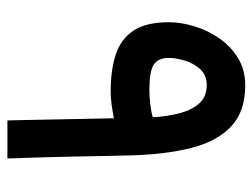

<svg xmlns="http://www.w3.org/2000/svg" viewBox="-104 -594 698 531"><g transform="rotate(90 245.5 -329.0)"><path d="M232.9 -285.6Q175.3 -285.6 132.3 -299.3Q89.4 -313 65.7 -347.9Q42 -382.8 42 -446.3Q42 -481 53.5 -518.1Q64.9 -555.2 87.2 -586.9Q109.4 -618.7 141.8 -638.2Q174.3 -657.7 216.8 -657.7Q289.6 -657.7 330.8 -618.2Q372.1 -578.6 389.9 -507.6Q407.7 -436.5 410.2 -341.8Q411.1 -312.5 411.9 -269.8Q412.6 -227.1 413.6 -179Q414.6 -130.9 416 -84.2Q417.5 -37.6 418.9 0H313.5Q312.5 -48.8 311.3 -104.7Q310.1 -160.6 309.3 -211.2Q308.6 -261.7 307.6 -294.4Q291 -291 270.5 -288.3Q250 -285.6 232.9 -285.6ZM229 -392.6Q247.6 -392.6 270 -395.3Q292.5 -397.9 304.7 -402.3Q302.7 -441.4 293.9 -475.3Q285.2 -509.3 266.6 -530.3Q248 -551.3 215.8 -551.3Q188 -551.3 171.4 -532.7Q154.8 -514.2 147.7 -489.5Q140.6 -464.8 140.6 -446.3Q140.6 -416.5 159.7 -404.5Q178.7 -392.6 229 -392.6Z"/></g></svg>

Font: Vazirmatn UI FD Medium
Style: Regular
Weight: 500
Designer: Saber Rastikerdar
Foundry: Saber Rastikerdar
Version: Version 33.003